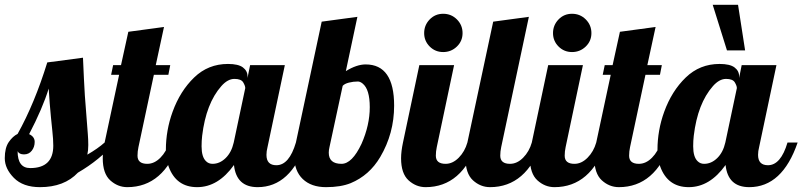

<svg xmlns="http://www.w3.org/2000/svg" viewBox="-52 -770 3327 796"><path d="M423.8 -179.2Q361.8 -106.9 271 -54.2Q214.4 5.9 113.8 5.9Q43.5 5.9 5.6 -32.5Q-32.2 -70.8 -32.2 -114Q-32.2 -157.2 -15.6 -181.2Q1 -205.1 21 -214.8Q91.3 -340.8 144 -511.2L292 -530.8Q295.9 -437 299.8 -374L312 -215.3Q314 -191.9 314 -168.9Q314 -146 310.1 -128.9Q354 -154.3 381.8 -179.2ZM73.2 -73.2Q168.9 -73.2 168.9 -166Q168.9 -191.9 165 -227.1L159.2 -284.2Q153.8 -338.9 149.9 -402.8Q124.5 -320.8 68.8 -213.9Q91.8 -203.1 91.8 -181.9Q91.8 -160.6 79.8 -145.3Q67.9 -129.9 47.6 -129.9Q27.3 -129.9 21 -143.1Q21 -73.2 73.2 -73.2Z M690.9 -179.2Q626.5 5.9 475.6 5.9Q436 5.9 404.8 -22.5Q374 -50.8 374 -113.8Q374 -142.1 381.8 -179.2L441.9 -460H408.7L417 -500H449.7L480 -638.2L627.9 -658.2L593.8 -500H653.8L646 -460H585.9L522 -160.2Q518.1 -142.1 518.1 -124.5Q518.1 -90.8 558.6 -90.8Q587.9 -90.8 613 -116.2Q638.2 -141.6 648.9 -179.2Z M1216.8 -179.2Q1153.3 5.9 1016.1 5.9Q927.7 5.9 918 -85.9Q852.5 5.9 765.4 5.9Q678.2 5.9 647 -79.6Q635.7 -110.4 635.7 -149.7Q635.7 -189 642.6 -228.3Q649.4 -267.6 663.6 -306.6Q694.8 -392.6 752.9 -448.7Q811 -504.9 893.1 -504.9Q936 -504.9 955.1 -490.5Q974.1 -476.1 974.1 -454.1V-446.8L984.9 -500H1128.9L1057.1 -160.2Q1052.7 -143.1 1052.7 -127.9Q1052.7 -85 1093.8 -85Q1147 -85 1174.8 -179.2ZM964.8 -404.8Q964.8 -414.1 956.3 -428.5Q947.8 -442.9 919.9 -442.9Q892.1 -442.9 865.7 -413.1Q802.2 -341.3 786.1 -207Q783.7 -186.5 783.7 -163.6Q783.7 -119.1 802.2 -101.6Q813 -90.8 829.1 -90.8Q858.9 -90.8 883.3 -114.5Q907.7 -138.2 917 -179.2Z M1463.9 -502.9Q1582 -502.9 1582 -332Q1582 -216.8 1524.4 -119.1Q1479.5 -43 1401.9 -10.7Q1360.8 5.9 1299.6 5.9Q1238.3 5.9 1203.1 -27.8Q1168 -61.5 1168 -122.1Q1168 -148.9 1174.8 -179.2L1281.7 -680.2L1429.7 -700.2L1381.8 -475.1Q1426.8 -502.9 1463.9 -502.9ZM1314 -160.2Q1311 -147.5 1311 -137.2Q1311 -90.8 1363.8 -90.8Q1407.7 -90.8 1446.8 -173.8Q1481 -251.5 1481 -325.7Q1481 -399.9 1451.2 -423.8Q1440.9 -432.1 1431.6 -432.1Q1412.6 -432.1 1394.5 -427.5Q1376.5 -422.9 1368.7 -414.1Z M1865.7 -632.8Q1865.7 -599.6 1842 -576.9Q1818.4 -554.2 1785.4 -554.2Q1752.4 -554.2 1729.5 -577.1Q1706.5 -600.1 1706.5 -632.8Q1706.5 -665.5 1729.2 -689.2Q1752 -712.9 1785.4 -712.9Q1818.8 -712.9 1842.3 -689.5Q1865.7 -666 1865.7 -632.8ZM1927.7 -179.2Q1863.3 5.9 1712.4 5.9Q1672.9 5.9 1641.6 -22.5Q1610.8 -50.8 1610.8 -113.8Q1610.8 -142.1 1618.7 -179.2L1686.5 -500H1830.6L1758.8 -160.2Q1754.9 -142.1 1754.9 -124.5Q1754.9 -90.8 1795.4 -90.8Q1824.7 -90.8 1849.9 -116.2Q1875 -141.6 1885.7 -179.2Z M2194.8 -179.2Q2130.4 5.9 1979.5 5.9Q1939.9 5.9 1908.7 -22.5Q1877.9 -50.8 1877.9 -113.8Q1877.9 -142.1 1885.7 -179.2L1992.7 -680.2L2140.6 -700.2L2025.9 -160.2Q2022 -142.1 2022 -124.5Q2022 -90.8 2062.5 -90.8Q2091.8 -90.8 2116.9 -116.2Q2142.1 -141.6 2152.8 -179.2Z M2399.9 -632.8Q2399.9 -599.6 2376.2 -576.9Q2352.5 -554.2 2319.6 -554.2Q2286.6 -554.2 2263.7 -577.1Q2240.7 -600.1 2240.7 -632.8Q2240.7 -665.5 2263.4 -689.2Q2286.1 -712.9 2319.6 -712.9Q2353 -712.9 2376.5 -689.5Q2399.9 -666 2399.9 -632.8ZM2461.9 -179.2Q2397.5 5.9 2246.6 5.9Q2207 5.9 2175.8 -22.5Q2145 -50.8 2145 -113.8Q2145 -142.1 2152.8 -179.2L2220.7 -500H2364.7L2293 -160.2Q2289.1 -142.1 2289.1 -124.5Q2289.1 -90.8 2329.6 -90.8Q2358.9 -90.8 2384 -116.2Q2409.2 -141.6 2419.9 -179.2Z M2729 -179.2Q2664.6 5.9 2513.7 5.9Q2474.1 5.9 2442.9 -22.5Q2412.1 -50.8 2412.1 -113.8Q2412.1 -142.1 2419.9 -179.2L2480 -460H2446.8L2455.1 -500H2487.8L2518.1 -638.2L2666 -658.2L2631.8 -500H2691.9L2684.1 -460H2624L2560.1 -160.2Q2556.2 -142.1 2556.2 -124.5Q2556.2 -90.8 2596.7 -90.8Q2626 -90.8 2651.1 -116.2Q2676.3 -141.6 2687 -179.2Z M3254.9 -179.2Q3191.4 5.9 3054.2 5.9Q2965.8 5.9 2956.1 -85.9Q2890.6 5.9 2803.5 5.9Q2716.3 5.9 2685.1 -79.6Q2673.8 -110.4 2673.8 -149.7Q2673.8 -189 2680.7 -228.3Q2687.5 -267.6 2701.7 -306.6Q2732.9 -392.6 2791 -448.7Q2849.1 -504.9 2931.2 -504.9Q2974.1 -504.9 2993.2 -490.5Q3012.2 -476.1 3012.2 -454.1V-446.8L3022.9 -500H3167L3095.2 -160.2Q3090.8 -143.1 3090.8 -127.9Q3090.8 -85 3131.8 -85Q3185.1 -85 3212.9 -179.2ZM3002.9 -404.8Q3002.9 -414.1 2994.4 -428.5Q2985.8 -442.9 2958 -442.9Q2930.2 -442.9 2903.8 -413.1Q2840.3 -341.3 2824.2 -207Q2821.8 -186.5 2821.8 -163.6Q2821.8 -119.1 2840.3 -101.6Q2851.1 -90.8 2867.2 -90.8Q2897 -90.8 2921.4 -114.5Q2945.8 -138.2 2955.1 -179.2ZM2961.9 -561 2902.8 -750H3007.8L3037.1 -561Z"/></svg>

Font: UVF Lobster12
Style: Regular
Weight: 400
Designer: Pablo Impallari
Foundry: Pablo Impallari. www.impallari.com
Version: Version 1.004